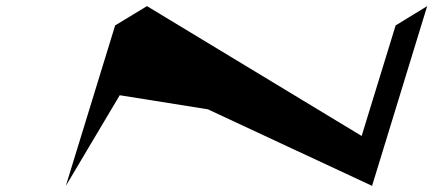

<svg xmlns="http://www.w3.org/2000/svg" viewBox="-20 -795 1415 627"><path d="M195 -188 371 -484 659 -438 1195 -188 1375 -775 1272 -712 1161 -351 460 -775 356 -712Z"/></svg>

Font: bitstorm
Style: maxextobl
Weight: 400
Version: Version 0.2